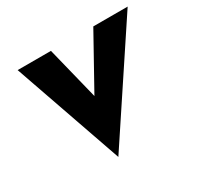

<svg xmlns="http://www.w3.org/2000/svg" viewBox="-118 -596 810 789"><g transform="rotate(-30 287.0 -202.0)"><path d="M52 -460 232 56 574 -460H411L272 -210L210 -460Z"/></g></svg>

Font: Jost* 700 Bold Italic
Style: Bold Italic
Weight: 700
Italic angle: -10°
Version: Version 3.200; ttfautohint (v0.97) -l 8 -r 50 -G 200 -x 14 -